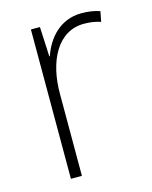

<svg xmlns="http://www.w3.org/2000/svg" viewBox="-88 -598 519 657"><g transform="rotate(-15 171.0 -269.0)"><path d="M263 -538C187 -538 141 -483 121 -424H119L114 -529H82V0H121V-288C120 -406 169 -501 262 -501C284 -501 303 -498 321 -492L328 -528C309 -535 286 -538 263 -538Z"/></g></svg>

Font: Noto Sans Devanagari UI SemiCondensed ExtraLight
Style: Regular
Weight: 200
Width: 4
Designer: Jelle Bosma - Monotype Design Team
Foundry: Monotype Imaging Inc.
Version: Version 2.004